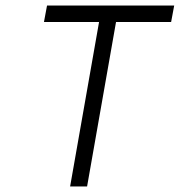

<svg xmlns="http://www.w3.org/2000/svg" viewBox="-20 -670 646 690"><path d="M606 -650 595 -591H397L293 0H232L336 -591H138L149 -650Z"/></svg>

Font: Overused Grotesk Book
Style: Italic
Weight: 350
Italic angle: -10°
Version: Version 0.003